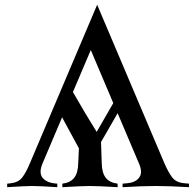

<svg xmlns="http://www.w3.org/2000/svg" viewBox="-20 -777 814 797"><path d="M217.8 -14.6V0Q143.1 -4.9 113.8 -4.9Q84.5 -4.9 9.8 0V-14.6L23.4 -16.1Q55.7 -19.5 71.8 -39.6Q87.9 -60.1 104.5 -100.1L383.3 -757.3L662.1 -100.1Q680.2 -58.6 695.8 -39.6Q711.4 -19.5 743.7 -16.6L764.6 -14.6V0Q683.1 -4.9 626.5 -4.9Q570.3 -4.9 488.8 0V-14.6L509.8 -16.6Q536.1 -19 550.8 -32.2Q565.4 -45.4 565.4 -63Q565.4 -80.1 556.2 -100.1L468.3 -307.1L399.4 -187.5L402.3 -100.1Q402.8 -60.1 418.9 -39.3Q435.1 -18.6 468.3 -14.6V0Q386.7 -4.9 353.5 -4.9Q320.3 -4.9 238.8 0V-14.6Q272 -18.6 288.1 -39.1Q304.2 -59.6 304.7 -100.1L307.6 -161.1Q261.7 -247.1 237.8 -290L157.2 -100.1Q148.4 -79.6 148.4 -64Q148.4 -43.9 164.1 -31.5Q179.7 -19 204.1 -16.1ZM356.9 -569.3 282.7 -395Q335 -303.2 381.3 -229.5L450.2 -349.1Z"/></svg>

Font: Flanker
Style: Regular
Weight: 400
Designer: Flanker
Foundry: Flanker
Version: Version 2.027